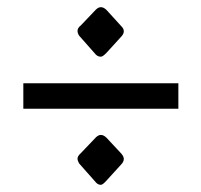

<svg xmlns="http://www.w3.org/2000/svg" viewBox="-20 -636 561 535"><path d="M45 -333V-404H476H477V-333ZM205 -209 247 -253Q254 -260 261 -260Q269 -260 277 -252L318 -208Q325 -200 325 -193Q325 -185 317 -177L276 -132Q266 -121 261 -121Q253 -121 247 -128L201 -180Q196 -188 196 -194Q196 -201 205 -209ZM205 -565 247 -609Q254 -616 261 -616Q269 -616 277 -608L318 -563Q325 -556 325 -549Q325 -541 317 -533L276 -488Q266 -478 261 -478Q253 -478 247 -484L201 -536Q196 -543 196 -550Q196 -558 205 -565Z"/></svg>

Font: MM Taunggyi
Style: Regular
Weight: 400
Designer: Khon Soe Zaw Thu
Version: Version 1.00 July 18, 2016, initial release